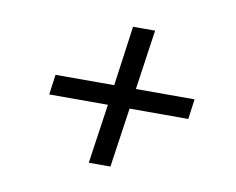

<svg xmlns="http://www.w3.org/2000/svg" viewBox="-50 -571 590 480"><g transform="rotate(10 245.0 -331.0)"><path d="M286 -356H435L428 -305H279L257 -154H202L224 -305H75L82 -356H231L252 -508H308Z"/></g></svg>

Font: FiraGO Light
Style: Italic
Weight: 300
Italic angle: -8°
Designer: bBox Type GmbH
Foundry: bBox Type GmbH
Version: Version 1.001